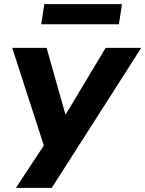

<svg xmlns="http://www.w3.org/2000/svg" viewBox="-20 -727 702 927"><path d="M57 180 205 -45 206 20 39 -496H205L303 -149H282L490 -496H662L230 180ZM179 -610 194 -707H569L554 -610Z"/></svg>

Font: Nunito Sans 10pt SemiExpanded ExtraBold
Style: Italic
Weight: 800
Width: 6
Italic angle: -9°
Designer: Vernon Adams
Foundry: Vernon Adams
Version: Version 3.101;gftools[0.9.27]